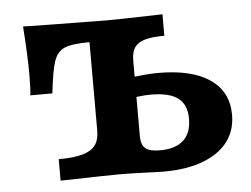

<svg xmlns="http://www.w3.org/2000/svg" viewBox="-39 -464 666 510"><g transform="rotate(-5 294.5 -208.5)"><path d="M211.6 -123.4V-359.8Q165.2 -359.8 145.1 -351.3Q125.1 -342.8 116.6 -317.8Q108.1 -292.7 101.5 -232.8H42.6Q45 -249.5 45 -287.1Q45 -336.8 39.4 -416.7Q82.1 -415.4 125.7 -415.1Q194.4 -414.3 262.7 -413.5Q295.3 -413.5 411.1 -416.7V-359.4Q377.8 -359.4 358.8 -353.8Q339.8 -348.1 331.4 -335.6Q323.1 -323.1 323.1 -301.4V-100.2Q323.1 -84.3 328 -74.9Q332.9 -65.5 343.9 -61.4Q354.9 -57.3 373.4 -57.3Q414.6 -57.3 435.9 -76.8Q457.2 -96.3 457.2 -134.3Q457.2 -171.8 434.1 -189.3Q411 -206.8 361.4 -206.8Q335.8 -206.8 295.6 -199.7V-254.2Q350.7 -262.5 386.2 -262.5Q475.7 -262.5 523.9 -229.4Q572 -196.2 572 -135.3Q572 -71.6 520.4 -35.8Q468.9 0 377.1 0Q357.9 -0.4 328.7 -1.6Q288.4 -3.2 262.8 -3.2Q233.6 -3.2 103.1 0V-57.3Q142.7 -57.3 166.4 -63.9Q190.1 -70.5 200.8 -84.8Q211.6 -99.1 211.6 -123.4Z"/></g></svg>

Font: Playfair Micro SmCond SmLight
Style: Regular
Weight: 360
Width: 4
Designer: Claus Eggers Sørensen
Foundry: Claus Eggers Sørensen
Version: Version 2.100;Glyphs 3.2 (3219)